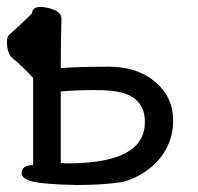

<svg xmlns="http://www.w3.org/2000/svg" viewBox="-23 -508 566 550"><path d="M197 22Q93 20 63 10Q39 2 39 -12Q39 -35 72 -35V-285Q37 -322 11 -343Q-3 -357 -3 -388Q-3 -401 2 -407Q38 -439 69 -470Q69 -488 93 -488Q112 -488 132.5 -479.5Q153 -471 153 -454Q151 -380 151 -313Q209 -317 289 -317Q370 -317 421.5 -273.5Q473 -230 473 -163Q473 -117 452 -79.5Q431 -42 394 -17Q357 8 323 14Q270 22 197 22ZM171 -40Q392 -40 392 -158Q392 -224 328 -242Q301 -250 250 -250Q198 -250 151 -246V-41Z"/></svg>

Font: LXGW WenKai TC
Style: Bold
Weight: 700
Designer: LXGW / Fontworks Inc.
Foundry: LXGW / Fontworks Inc.
Version: Version 1.330;April 28, 2024